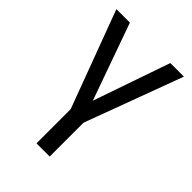

<svg xmlns="http://www.w3.org/2000/svg" viewBox="-214 -626 928 928"><g transform="rotate(45 250.5 -162.0)"><path d="M484.4 -528.3 298.8 -27.8V203.6H208.5V-30.3L22.9 -528.3H115.2L255.4 -134.8L391.6 -528.3Z"/></g></svg>

Font: Roboto21382017
Style: Regular
Weight: 400
Designer: Christian Robertson
Foundry: Google
Version: Version 2.138; 2017